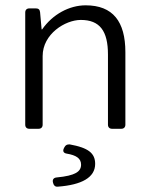

<svg xmlns="http://www.w3.org/2000/svg" viewBox="-20 -491 570 732"><path d="M306.6 -470.7C244.1 -470.7 180.7 -436.5 140.6 -378.9H138.7L132.8 -444.3C131.8 -454.1 127 -459 117.2 -459H91.8C82 -459 76.2 -453.1 76.2 -443.4V-15.6C76.2 -5.9 82 0 91.8 0H127C136.7 0 142.6 -5.9 142.6 -15.6V-277.3C142.6 -361.3 228.5 -415 288.1 -415C360.4 -415 391.6 -373 391.6 -283.2V-15.6C391.6 -5.9 397.5 0 407.2 0H442.4C452.1 0 458 -5.9 458 -15.6V-292C458 -409.2 410.2 -470.7 306.6 -470.7ZM225.6 70.3 222.7 76.2C218.8 85.9 222.7 92.8 234.4 94.7C269.5 100.6 289.1 112.3 289.1 136.7C289.1 163.1 267.6 178.7 196.3 185.5C184.6 186.5 179.7 193.4 181.6 203.1L182.6 207C184.6 215.8 190.4 221.7 200.2 220.7C292 213.9 342.8 185.5 342.8 133.8C342.8 92.8 316.4 72.3 246.1 59.6C236.3 58.6 229.5 62.5 225.6 70.3Z"/></svg>

Font: Ed Sans Neue Light
Style: Regular
Weight: 300
Designer: Stephen Hutchings
Version: Version 1.004;PS 001.004;hotconv 1.0.88;makeotf.lib2.5.64775